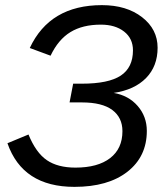

<svg xmlns="http://www.w3.org/2000/svg" viewBox="-20 -718 654 748"><path d="M270 10Q68 10 9 -160L91 -194Q120 -123 162.5 -94Q205 -65 274 -65Q361 -65 409 -102Q457 -139 457 -207Q457 -260 417.5 -289.5Q378 -319 299 -319H251L265 -392H299Q403 -392 450.5 -423.5Q498 -455 498 -522Q498 -568 463.5 -595Q429 -622 373 -622Q302 -622 254.5 -593Q207 -564 177 -501L96 -531Q174 -698 377 -698Q473 -698 533.5 -651Q594 -604 594 -532Q594 -460 549 -414Q504 -368 423 -356Q481 -346 516.5 -305Q552 -264 552 -208Q552 -108 476.5 -49Q401 10 270 10Z"/></svg>

Font: Libra Sans
Style: Italic
Weight: 400
Italic angle: -12°
Foundry: Context Ltd
Version: Version 1.002